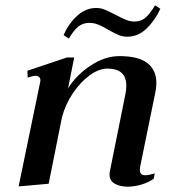

<svg xmlns="http://www.w3.org/2000/svg" viewBox="-20 -691 664 722"><path d="M239 -546 219 -559Q238 -602 270 -631.5Q302 -661 342 -661Q359 -661 374.5 -654.5Q390 -648 415 -635Q440 -622 455 -616Q470 -610 486 -610Q510 -610 527 -624.5Q544 -639 563 -671L583 -658Q562 -613 530.5 -583Q499 -553 458 -553Q441 -553 426 -559.5Q411 -566 387 -579Q366 -592 349.5 -598.5Q333 -605 316 -605Q292 -605 274.5 -591Q257 -577 239 -546ZM568 -379Q568 -360 564 -343L507 -64Q506 -59 506 -52Q506 -32 526 -32Q539 -32 562 -39L558 -19Q539 -5 512 3Q485 11 460 11Q432 11 412 0Q392 -11 392 -34Q392 -42 393 -46L451 -334Q455 -351 455 -369Q455 -433 384 -433Q352 -433 317.5 -408Q283 -383 254.5 -341Q226 -299 213 -250L163 0L50 10L131 -382L132 -388Q132 -406 112 -406Q105 -406 84 -399L83 -425L232 -475H259L236 -359Q268 -410 321.5 -445Q375 -480 429 -480Q501 -480 534.5 -453.5Q568 -427 568 -379Z"/></svg>

Font: Taviraj Medium
Style: Italic
Weight: 500
Italic angle: -12°
Designer: Katatrad Team
Foundry: CadsonDemak
Version: Version 1.001